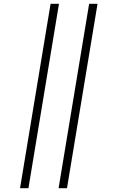

<svg xmlns="http://www.w3.org/2000/svg" viewBox="-20 -843 616 1006"><path d="M287 143H331L491 -823H447ZM85 143H129L289 -823H245Z"/></svg>

Font: Iosevka Sparkle XLtObl
Style: Regular
Weight: 200
Italic angle: -9°
Designer: Belleve Invis
Foundry: Belleve Invis
Version: Version 4.5.0; ttfautohint (v1.8.3)